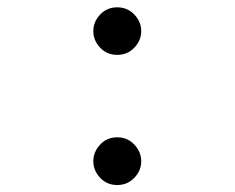

<svg xmlns="http://www.w3.org/2000/svg" viewBox="-20 -504 656 537"><path d="M308 -350.5Q279 -350.5 260 -370.8Q241 -391 241 -417Q241 -443 260 -463.2Q279 -483.5 308 -483.5Q336.5 -483.5 355.8 -463.2Q375 -443 375 -417Q375 -391 355.8 -370.8Q336.5 -350.5 308 -350.5ZM308 13.5Q279 13.5 260 -6.8Q241 -27 241 -53Q241 -79 260 -99.5Q279 -120 308 -120Q336.5 -120 355.8 -99.5Q375 -79 375 -53Q375 -27 355.8 -6.8Q336.5 13.5 308 13.5Z"/></svg>

Font: Overpass Mono Light
Style: Regular
Weight: 400
Monospace: yes
Version: Version 4.000